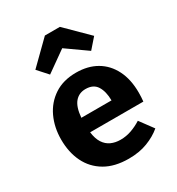

<svg xmlns="http://www.w3.org/2000/svg" viewBox="-195 -938 990 1075"><g transform="rotate(-30 300.0 -400.0)"><path d="M207 -219.5Q212.5 -176 229.8 -149.2Q247 -122.5 274 -110.2Q301 -98 334.5 -98Q371 -98 405 -110Q439 -122 470.5 -142L534 -56Q496.5 -24 443.2 -3.5Q390 17 322 17Q231 17 169.5 -19.2Q108 -55.5 77 -119Q46 -182.5 46 -265Q46 -343.5 76 -407.8Q106 -472 163.8 -510.2Q221.5 -548.5 305 -548.5Q381 -548.5 436.8 -516Q492.5 -483.5 523.2 -422.5Q554 -361.5 554 -276Q554 -262.5 553.2 -247Q552.5 -231.5 551 -219.5ZM305 -442.5Q262.5 -442.5 236.5 -412Q210.5 -381.5 205 -314.5H400Q399.5 -372.5 377.5 -407.5Q355.5 -442.5 305 -442.5ZM174.5 -611.5 116.5 -676 258.5 -815.5H355.5L496.5 -676L440 -611.5L307 -705.5Z"/></g></svg>

Font: Fira Code Light
Style: Bold
Weight: 700
Monospace: yes
Version: Version 5.002